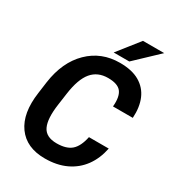

<svg xmlns="http://www.w3.org/2000/svg" viewBox="-214 -1031 1063 1165"><g transform="rotate(30 317.5 -448.0)"><path d="M440.9 -906.2H589.8L431.6 -756.3H322.3ZM587.9 -236.3Q572.3 -159.7 532 -104.7Q491.7 -49.8 428.5 -20Q365.2 9.8 281.2 9.8Q151.9 9.8 89.8 -76.4Q27.8 -162.6 49.3 -314.5L60.5 -397Q82 -548.3 170.2 -634.8Q258.3 -721.2 387.7 -721.2Q472.2 -721.2 525.1 -690.4Q578.1 -659.7 602.1 -603.8Q626 -547.9 621.1 -470.7H482.4Q488.8 -541 464.1 -573.2Q439.5 -605.5 371.1 -605.5Q298.8 -605.5 257.3 -555.7Q215.8 -505.9 200.7 -397.9L189 -314.5Q173.8 -208.5 198 -157Q222.2 -105.5 297.4 -105.5Q365.2 -105.5 399.9 -135.7Q434.6 -166 449.2 -236.3Z"/></g></svg>

Font: Robert Sans ExtraBold
Style: Italic
Weight: 800
Italic angle: -8°
Designer: Christian Robertson (extended by Adam Twardoch)
Foundry: Google
Version: Version 12.135;April 2, 2019;FontCreator 11.5.0.2425 64-bit;